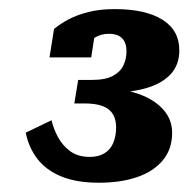

<svg xmlns="http://www.w3.org/2000/svg" viewBox="-20 -757 410 418"><path d="M217 -683.4Q236.8 -683.4 246.1 -673.4Q255.4 -663.4 255.4 -645.8Q255.4 -628.8 248.7 -614.7Q242 -600.6 225.8 -591.8Q209.6 -583 180.2 -583H150.2L141.8 -531.8H164Q189 -531.8 204.1 -525.8Q219.2 -519.8 226 -508.1Q232.8 -496.4 232.8 -480Q232.8 -460.4 226.5 -445.7Q220.2 -431 207.3 -423.2Q194.4 -415.4 175.4 -415.4Q149.8 -415.4 133 -427.7Q116.2 -440 106.4 -458.2Q96.6 -476.4 92.2 -495.2L36 -468.2Q42.4 -436 61.2 -411.4Q80 -386.8 113.1 -373Q146.2 -359.2 195.4 -359.2Q242.6 -359.2 278.4 -371.4Q314.2 -383.6 334.5 -408Q354.8 -432.4 354.8 -468.4Q354.8 -488.2 345.3 -504.9Q335.8 -521.6 316.8 -535Q297.8 -548.4 268.9 -556.5Q240 -564.6 201.2 -565.6L214.2 -555.2Q261.2 -554.8 296.4 -564.6Q331.6 -574.4 351 -594.9Q370.4 -615.4 370.4 -647.4Q370.4 -691.2 333.5 -714.2Q296.6 -737.2 229.8 -737.2Q197.8 -737.2 172.7 -730.9Q147.6 -724.6 129.1 -714.7Q110.6 -704.8 97.6 -693.8L87.8 -632H178.6L187.4 -689.2Q178.6 -689.2 172.5 -681.4Q166.4 -673.6 164.4 -664.9Q162.4 -656.2 163 -652.8Q172.4 -666.4 186 -674.9Q199.6 -683.4 217 -683.4Z"/></svg>

Font: Roboto Serif 20pt
Style: Italic
Weight: 400
Italic angle: -10°
Designer: Greg Gazdowicz
Foundry: Commercial Type
Version: Version 1.008